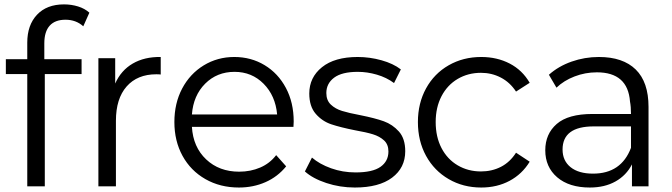

<svg xmlns="http://www.w3.org/2000/svg" viewBox="-20 -850 3064 876"><path d="M182.2 -652.2V-580H352.2V-512.2H184.4V0H104.4V-512.2H6.7V-580H104.4V-655.6Q104.4 -735.6 148.9 -782.8Q193.3 -830 272.2 -830Q305.6 -830 336.1 -820.6Q366.7 -811.1 387.8 -792.2L360 -730Q326.7 -760 278.9 -760Q231.1 -760 206.7 -732.8Q182.2 -705.6 182.2 -652.2Z M713.3 -590V-510Q706.7 -511.1 693.3 -511.1Q606.7 -511.1 557.8 -455.6Q508.9 -400 508.9 -298.9V0H428.9V-584.4H505.6V-468.9Q532.2 -528.9 585.6 -560Q638.9 -591.1 713.3 -590Z M1318.9 -271.1H855.6Q861.1 -178.9 920.6 -122.8Q980 -66.7 1071.1 -66.7Q1123.3 -66.7 1167.2 -85.6Q1211.1 -104.4 1240 -142.2L1285.6 -91.1Q1246.7 -43.3 1191.1 -18.9Q1135.6 5.6 1070 5.6Q984.4 5.6 917.2 -32.8Q850 -71.1 812.8 -138.9Q775.6 -206.7 775.6 -293.3Q775.6 -378.9 811.1 -446.1Q846.7 -513.3 909.4 -551.7Q972.2 -590 1048.9 -590Q1125.6 -590 1187.2 -552.8Q1248.9 -515.6 1284.4 -448.9Q1320 -382.2 1320 -295.6ZM855.6 -327.8H1244.4Q1236.7 -413.3 1182.8 -467.8Q1128.9 -522.2 1050 -522.2Q970 -522.2 916.1 -468.3Q862.2 -414.4 855.6 -327.8Z M1371.1 -67.8 1403.3 -131.1Q1437.8 -101.1 1490.6 -82.2Q1543.3 -63.3 1602.2 -63.3Q1680 -63.3 1716.1 -88.9Q1752.2 -114.4 1752.2 -158.9Q1752.2 -191.1 1732.2 -209.4Q1712.2 -227.8 1681.7 -237.2Q1651.1 -246.7 1600 -255.6Q1533.3 -268.9 1491.7 -282.8Q1450 -296.7 1420.6 -330.6Q1391.1 -364.4 1391.1 -423.3Q1391.1 -496.7 1448.9 -543.3Q1506.7 -590 1612.2 -590Q1666.7 -590 1720.6 -575Q1774.4 -560 1808.9 -533.3L1777.8 -471.1Q1743.3 -496.7 1699.4 -509.4Q1655.6 -522.2 1612.2 -522.2Q1540 -522.2 1504.4 -495.6Q1468.9 -468.9 1468.9 -425.6Q1468.9 -392.2 1489.4 -372.8Q1510 -353.3 1540.6 -343.9Q1571.1 -334.4 1624.4 -324.4Q1691.1 -311.1 1731.1 -296.7Q1771.1 -282.2 1800 -250Q1828.9 -217.8 1828.9 -160Q1828.9 -84.4 1768.9 -39.4Q1708.9 5.6 1598.9 5.6Q1531.1 5.6 1468.9 -15Q1406.7 -35.6 1371.1 -67.8Z M1886.7 -293.3Q1886.7 -378.9 1923.9 -446.7Q1961.1 -514.4 2027.2 -552.2Q2093.3 -590 2175.6 -590Q2247.8 -590 2305.6 -560Q2363.3 -530 2396.7 -472.2L2334.4 -432.2Q2306.7 -474.4 2265 -496.1Q2223.3 -517.8 2174.4 -517.8Q2115.6 -517.8 2068.3 -490Q2021.1 -462.2 1994.4 -411.1Q1967.8 -360 1967.8 -293.3Q1967.8 -225.6 1994.4 -174.4Q2021.1 -123.3 2068.3 -95.6Q2115.6 -67.8 2174.4 -67.8Q2224.4 -67.8 2265.6 -88.9Q2306.7 -110 2334.4 -153.3L2396.7 -112.2Q2362.2 -55.6 2305 -25Q2247.8 5.6 2175.6 5.6Q2093.3 5.6 2027.2 -32.8Q1961.1 -71.1 1923.9 -138.9Q1886.7 -206.7 1886.7 -293.3Z M2938.9 -362.2V0H2863.3V-100Q2837.8 -50 2788.3 -22.2Q2738.9 5.6 2671.1 5.6Q2576.7 5.6 2522.2 -41.1Q2467.8 -87.8 2467.8 -164.4Q2467.8 -238.9 2520 -284.4Q2572.2 -330 2683.3 -330H2858.9Q2858.9 -363.3 2854.4 -386.7Q2844.4 -520 2703.3 -520Q2650 -520 2601.1 -501.1Q2552.2 -482.2 2518.9 -450L2484.4 -508.9Q2527.8 -547.8 2587.8 -568.9Q2647.8 -590 2712.2 -590Q2822.2 -590 2880.6 -532.8Q2938.9 -475.6 2938.9 -362.2ZM2858.9 -175.6V-273.3H2688.9Q2546.7 -273.3 2546.7 -167.8Q2546.7 -116.7 2583.3 -87.2Q2620 -57.8 2685.6 -57.8Q2814.4 -57.8 2858.9 -175.6Z"/></svg>

Font: Paperlogy 4 Regular
Style: Regular
Weight: 400
Designer: redesigned by Lee Juim, glyphs from Gmarket Sans & Montserrat
Foundry: PT&
Version: Version 1.001